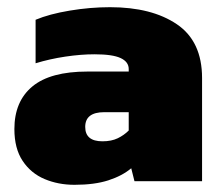

<svg xmlns="http://www.w3.org/2000/svg" viewBox="-20 -504 619 534"><path d="M187 10Q142 10 104 -6Q66 -22 43 -56.5Q20 -91 20 -145Q20 -222 70 -263.5Q120 -305 223 -305H338V-312Q338 -332 315.5 -342.5Q293 -353 243 -353Q205 -353 161.5 -346.5Q118 -340 79 -328V-449Q117 -465 174 -474.5Q231 -484 286 -484Q402 -484 472 -436.5Q542 -389 542 -287V0H354L345 -36Q320 -15 281.5 -2.5Q243 10 187 10ZM265 -111Q290 -111 307.5 -119.5Q325 -128 338 -141V-192H270Q217 -192 217 -151Q217 -111 265 -111Z"/></svg>

Font: Kanit ExtraBold
Style: Regular
Weight: 800
Designer: Katatrad Team
Foundry: CadsonDemak
Version: Version 2.000; ttfautohint (v1.8.3)